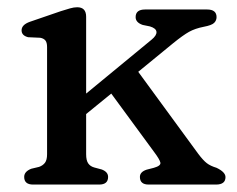

<svg xmlns="http://www.w3.org/2000/svg" viewBox="-20 -496 638 516"><path d="M69 0Q45 0 45 -20.5Q45 -35 64 -42.5L85 -47.5Q95 -51 100.8 -58.5Q106.5 -66 106.5 -81.5V-369.5Q106.5 -382 101.8 -387.5Q97 -393 88 -394.5L55.5 -396Q38 -400.5 38 -414.5Q38 -429.5 60.5 -437.5L143.5 -466Q158 -470.5 168.2 -473.5Q178.5 -476.5 187.5 -476.5Q211.5 -476.5 211.5 -451V-244.5L387.5 -389.5Q401.5 -401 400.5 -410.5Q399.5 -420 383 -425L363.5 -429Q344.5 -435.5 344.5 -450Q344.5 -470.5 370 -470.5H536.5Q562 -470.5 562 -450Q562 -441 555.5 -434.5Q549 -428 527.5 -424Q504.5 -419.5 488.2 -410.5Q472 -401.5 445.5 -380L351.5 -303L512.5 -83Q526 -65 535.8 -57.5Q545.5 -50 562 -45Q586 -33.5 586 -20Q586 0 560.5 0H379.5Q356 0 356 -20.5Q356 -34 374 -40L393.5 -45Q413 -50.5 411 -59.2Q409 -68 393.5 -88.5L279 -244.5L211.5 -189.5V-81.5Q211.5 -65 217 -57Q222.5 -49 233 -46L253.5 -40.5Q270.5 -34 270.5 -20.5Q270.5 0 246.5 0Z"/></svg>

Font: Fraunces 9pt Soft
Style: Regular
Weight: 400
Version: Version 1.000;[0bf87f6ff]